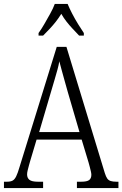

<svg xmlns="http://www.w3.org/2000/svg" viewBox="-20 -951 619 971"><path d="M0 0V-32H15Q33 -32 43.5 -37.5Q54 -43 62 -59.5Q70 -76 79 -107L267 -714H316L510 -76Q516 -57 522.5 -48Q529 -39 540 -35.5Q551 -32 569 -32H579V0H369V-32H390Q420 -32 431 -40.5Q442 -49 442 -67Q442 -74 439.5 -84.5Q437 -95 434 -107Q431 -119 428 -129L393 -245H165L133 -138Q130 -128 126.5 -115Q123 -102 120 -90Q117 -78 117 -69Q117 -51 129 -41.5Q141 -32 172 -32H198V0ZM178 -283H382L323 -485Q314 -517 306 -545.5Q298 -574 291.5 -598Q285 -622 280 -641Q277 -622 270.5 -598.5Q264 -575 256.5 -549.5Q249 -524 241 -497ZM175 -784Q189 -803 204 -829Q219 -855 234 -882Q249 -909 257 -931H322Q331 -909 345 -882Q359 -855 375 -829Q391 -803 404 -784V-771H380Q363 -789 347 -806Q331 -823 316.5 -841.5Q302 -860 290 -881Q277 -860 262.5 -841.5Q248 -823 232 -806Q216 -789 198 -771H175Z"/></svg>

Font: Noto Serif Khmer Condensed Light
Style: Regular
Weight: 300
Width: 3
Designer: Danh Hong and the Monotype Design Team
Foundry: Monotype Imaging Inc.
Version: Version 2.004